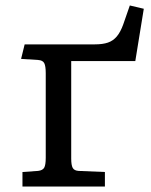

<svg xmlns="http://www.w3.org/2000/svg" viewBox="-20 -681 550 701"><path d="M62 0V-53L119 -57Q136 -59 141.5 -69Q147 -79 147 -105V-414Q147 -440 141.5 -450.5Q136 -461 119 -462L57 -466L70 -519H326Q355 -519 374 -525.5Q393 -532 406.5 -548Q420 -564 430 -592L454 -661L505 -649L474 -458H240V-102Q240 -78 245.5 -68Q251 -58 267 -57L363 -53V0Z"/></svg>

Font: Literata Variable Black
Style: Regular
Weight: 900
Designer: Latin by Veronika Burian and Jose Scaglione. Greek by Irene Vlachou. Cyrillic by Vera Evstafieva.
Foundry: TypeTogether
Version: Version 3.021